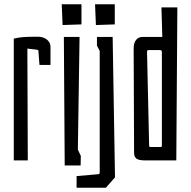

<svg xmlns="http://www.w3.org/2000/svg" viewBox="-20 -756 899 905"><path d="M45 -574Q66 -579 87.5 -581Q109 -583 157 -583Q184 -583 201 -569.5Q218 -556 218 -535V-450H166L161 -516Q161 -519 159.5 -520Q158 -521 152 -522L109 -527L111 0H45Z M281 -582H355L347 -51L361 -21L360 24H285ZM271 -736H364V-641L275 -638Z M341 74 444 65Q450 65 450 56V-516L437 -541V-582H511L522 80L479 129H341ZM428 -736H521V-641L432 -638Z M612 -36 610 -528Q610 -554 621.5 -568Q633 -582 652 -582H745L741 -721H816L811 0H663Q634 0 623 -8.5Q612 -17 612 -36ZM734 -63Q740 -63 741.5 -64.5Q743 -66 743 -69V-511Q743 -520 734 -520H682Q676 -520 674.5 -518Q673 -516 673 -511L683 -69Q683 -66 684.5 -64.5Q686 -63 692 -63Z"/></svg>

Font: Bahianita
Style: Regular
Weight: 400
Designer: Pablo Cosgaya & Dani Raskovsky
Foundry: Pablo Cosgaya & Dani Raskovsky
Version: Version 1.008